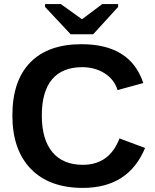

<svg xmlns="http://www.w3.org/2000/svg" viewBox="-20 -916 762 946"><path d="M388.2 -104Q519 -104 568.8 -233.9L694.8 -187Q613.3 9.8 388.2 9.8Q222.7 9.8 131.8 -84Q41 -177.7 41 -347.2Q41 -517.6 128.7 -607.9Q216.3 -698.2 381.8 -698.2Q623 -698.2 686 -506.8L559.1 -472.2Q543.5 -523.9 496.1 -554.4Q448.7 -585 384.8 -585Q286.6 -585 236.3 -524.7Q186 -464.4 186 -347.2Q186 -229 238 -166.5Q290 -104 388.2 -104ZM562 -881.8 439 -747.1H328.1L202.1 -881.8V-896H279.8L382.8 -821.8H384.8L483.9 -896H562Z"/></svg>

Font: Libra Sans Modern
Style: Bold
Weight: 700
Foundry: Stefan Peev, Context Ltd
Version: Version 1.000